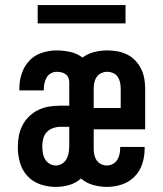

<svg xmlns="http://www.w3.org/2000/svg" viewBox="-20 -726 640 754"><path d="M199 8Q168 8 138.5 -2Q109 -12 88 -34.5Q67 -57 58.5 -87Q50 -117 50 -147Q50 -170 54 -192Q58 -214 68 -233.5Q78 -253 94.5 -269Q111 -285 131 -294.5Q151 -304 173 -307.5Q195 -311 217 -311H252V-403Q252 -412 248.5 -420.5Q245 -429 237.5 -434.5Q230 -440 221 -442Q212 -444 202 -444Q190 -444 179.5 -438Q169 -432 163 -421.5Q157 -411 154.5 -399Q152 -387 152 -375V-371H56V-379Q56 -409 65.5 -437.5Q75 -466 95 -487.5Q115 -509 144 -518.5Q173 -528 202 -528Q229 -528 256 -522Q283 -516 304 -500Q324 -515 349.5 -521.5Q375 -528 401 -528Q421 -528 441 -524.5Q461 -521 479 -512Q497 -503 511 -488.5Q525 -474 534 -456Q543 -438 546.5 -418Q550 -398 550 -378V-218H348V-142Q348 -130 350.5 -118Q353 -106 359.5 -96.5Q366 -87 377 -81.5Q388 -76 400 -76Q412 -76 423 -82Q434 -88 440.5 -98.5Q447 -109 449.5 -121Q452 -133 452 -145V-149H548V-141Q548 -111 538.5 -82Q529 -53 508 -32Q487 -11 458.5 -1.5Q430 8 400 8Q373 8 346 0.5Q319 -7 298 -25Q278 -7 252 0.5Q226 8 199 8ZM348 -302H454V-378Q454 -390 451.5 -402Q449 -414 442.5 -424Q436 -434 424.5 -439Q413 -444 401 -444Q389 -444 378 -439Q367 -434 360 -424Q353 -414 350.5 -402Q348 -390 348 -378ZM199 -76Q212 -76 224 -83.5Q236 -91 242 -103Q248 -115 250 -128.5Q252 -142 252 -156V-228H217Q203 -228 188.5 -223Q174 -218 164 -207.5Q154 -197 150 -182.5Q146 -168 146 -153Q146 -140 148 -126.5Q150 -113 156.5 -101.5Q163 -90 174.5 -83Q186 -76 199 -76ZM128 -634V-706H473V-634Z"/></svg>

Font: Iosevka Fixed Curly Md Ex
Style: Regular
Weight: 500
Width: 7
Monospace: yes
Designer: Belleve Invis
Foundry: Belleve Invis
Version: Version 30.1.2